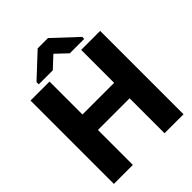

<svg xmlns="http://www.w3.org/2000/svg" viewBox="-252 -1030 1158 1158"><g transform="rotate(-45 327.0 -451.5)"><path d="M28 0H190V-298H460V0H622V-711H460V-430H190V-711H28ZM132 -745H252L325 -813L397 -745H520V-762L369 -903H281L132 -764Z"/></g></svg>

Font: Asimov Pro
Style: Blk
Weight: 900
Designer: Google
Version: Version 2.000980; 2014